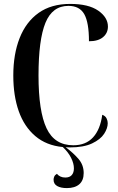

<svg xmlns="http://www.w3.org/2000/svg" viewBox="-20 -744 606 982"><path d="M336 10Q326 10 316 9Q356 39 382 69.5Q408 100 408 141Q408 179 385.5 198.5Q363 218 322 218Q291 218 272.5 207.5Q254 197 254 175Q254 167 257.5 159Q261 151 271 145Q287 164 314 164Q336 164 347 151.5Q358 139 358 117Q358 92 343.5 63Q329 34 301 8Q217 0 160.5 -48Q104 -96 76 -175Q48 -254 48 -358Q48 -467 80.5 -549.5Q113 -632 177.5 -678Q242 -724 339 -724Q433 -724 482.5 -689.5Q532 -655 532 -608Q532 -575 507 -554Q482 -533 435 -533Q435 -629 411 -671.5Q387 -714 330 -714Q248 -714 212.5 -627.5Q177 -541 177 -358Q177 -175 218 -88Q259 -1 355 -1Q419 -1 456 -41.5Q493 -82 503 -157Q519 -151 525 -138.5Q531 -126 531 -114Q531 -88 512.5 -59.5Q494 -31 451 -10.5Q408 10 336 10Z"/></svg>

Font: Noto Serif Display Condensed SemiBold
Style: Regular
Weight: 600
Width: 3
Designer: Monotype Design Team
Foundry: Monotype Imaging Inc.
Version: Version 2.009